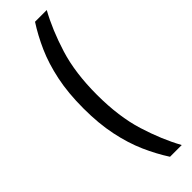

<svg xmlns="http://www.w3.org/2000/svg" viewBox="-298 -752 891 891"><g transform="rotate(-45 147.0 -307.0)"><path d="M190.5 136Q155.5 82 127 17.5Q98.5 -47 81.8 -127Q65 -207 65 -307Q65 -407.5 81.8 -487.5Q98.5 -567.5 127 -631.8Q155.5 -696 190.5 -750H267.5Q221 -666 187.5 -558.2Q154 -450.5 154 -307Q154 -164 187.5 -56Q221 52 267.5 136Z"/></g></svg>

Font: Cabin
Style: Regular
Weight: 400
Width: 4
Designer: Pablo Impallari
Foundry: Pablo Impallari. http://www.impallari.com Igino Marini. http://www.ikern.com
Version: Version 3.001